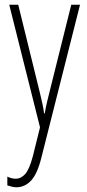

<svg xmlns="http://www.w3.org/2000/svg" viewBox="-20 -549 367 811"><path d="M19 -529H57L148 -159Q155 -130 158.5 -114Q162 -98 163.5 -88.5Q165 -79 166 -70H169Q174 -99 179 -119.5Q184 -140 189 -160L281 -529H318L155 116Q138 185 111.5 213.5Q85 242 49 242Q39 242 30 239.5Q21 237 11 234V197Q29 206 47 206Q68 206 86 186.5Q104 167 119 110L149 -11Z"/></svg>

Font: Noto Sans Gurmukhi ExtraCondensed ExtraLight
Style: Regular
Weight: 200
Width: 2
Designer: Jelle Bosma - Monotype Design Team
Foundry: Monotype Imaging Inc.
Version: Version 2.004; ttfautohint (v1.8.4.7-5d5b)